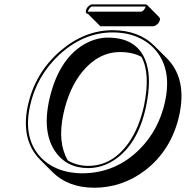

<svg xmlns="http://www.w3.org/2000/svg" viewBox="-20 -797 855 883"><path d="M685.5 -676.3H441.4L384.8 -732.9Q379.9 -733.4 377.4 -735.8Q373.5 -740.7 375 -748Q378.9 -765.1 395 -774.4Q399.4 -776.9 403.3 -776.9H648.4Q653.8 -776.4 656.7 -773.9L712.9 -717.3Q716.3 -712.4 715.8 -706.5Q711.9 -688.5 694.3 -679.2Q689.5 -676.8 685.5 -676.3ZM532.2 -557.6Q434.6 -557.6 360.4 -469.2Q297.4 -393.6 271 -270.5Q243.7 -139.6 292.5 -58.6Q334.5 -34.2 386.2 -34.2Q496.1 -34.2 571.3 -139.6Q620.1 -209.5 642.1 -310.1Q672.9 -458 630.4 -535.6Q589.8 -557.6 532.2 -557.6ZM805.7 -272.5Q770.5 -107.9 647 -13.2Q543 65.9 413.6 66.4Q293.5 65.9 222.2 -4.9L165.5 -61.5Q76.7 -150.4 106.4 -303.7Q107.4 -307.6 107.9 -310.1Q140.1 -460.4 255.9 -561.5Q367.7 -657.7 498 -658.2Q618.7 -657.7 689.9 -586.4L746.6 -529.8Q835 -441.4 808.6 -289.1Q807.1 -280.3 805.7 -272.5ZM739.3 -331.1Q772.5 -486.3 686.5 -576.2Q638.2 -625.5 564 -641.6Q531.7 -647.9 498 -647.9Q364.3 -647.9 252.4 -544.9Q147.5 -446.8 117.7 -308.1Q85 -155.3 172.9 -67.9Q220.2 -22 291 -6.8Q322.8 -0.5 356.9 0Q511.7 0 622.6 -111.3Q711.4 -200.7 739.3 -331.1ZM475.6 -624Q617.2 -624 653.8 -504.9Q665 -467.3 665 -421.9Q664.6 -370.1 651.9 -308.1Q615.2 -134.8 506.8 -62Q450.2 -24.4 386.2 -23.9Q285.6 -23.9 232.4 -102.5Q194.8 -159.2 194.8 -241.2Q195.3 -283.2 204.6 -329.1Q245.1 -520.5 366.2 -592.8Q419.4 -623.5 475.6 -624ZM628.9 -743.2Q637.2 -743.2 646.5 -758.8Q648.4 -762.7 649.4 -765.1V-767.1H648.4H403.3Q397 -767.1 387.7 -752.4Q385.3 -748.5 384.8 -746.1Q384.8 -744.6 384.8 -743.2Z"/></svg>

Font: Linux Biolinum Shadow O
Style: Italic
Weight: 400
Italic angle: -12°
Designer: Philipp H. Poll
Foundry: Philipp H. Poll
Version: Version 0.6.2